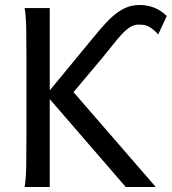

<svg xmlns="http://www.w3.org/2000/svg" viewBox="-20 -745 685 765"><path d="M178.2 -384.8 354 -598.1Q381.3 -631.8 404.1 -655.8Q426.8 -679.7 448 -695.1Q469.2 -710.4 490.7 -717.8Q512.2 -725.1 537.1 -725.1Q564.9 -725.1 592 -715.3Q619.1 -705.6 644.5 -681.2L610.4 -607.9Q597.7 -621.6 587.6 -629.4Q577.6 -637.2 568.6 -641.1Q559.6 -645 550.8 -646Q542 -647 532.2 -647Q514.2 -647 498 -636.7Q481.9 -626.5 465.1 -608.4Q448.2 -590.3 429.7 -566.4Q411.1 -542.5 388.2 -515.1L272.9 -377.9L600.6 0H481L178.2 -350.1V0H78.1Q83.5 -29.3 84.5 -84.7Q85.4 -140.1 85.4 -212.4V-500.5Q85.4 -572.8 84.5 -628.2Q83.5 -683.6 78.1 -712.9H178.2Z"/></svg>

Font: Andika Basic
Style: Regular
Weight: 400
Designer: Annie Olsen & Victor Gaultney
Foundry: SIL International
Version: Version 1.000